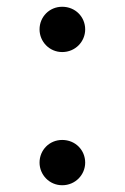

<svg xmlns="http://www.w3.org/2000/svg" viewBox="-20 -533 369 568"><path d="M164 15C203 15 232 -16 232 -52C232 -89 203 -119 164 -119C126 -119 97 -89 97 -52C97 -16 126 15 164 15ZM164 -379C203 -379 232 -410 232 -446C232 -483 203 -513 164 -513C126 -513 97 -483 97 -446C97 -410 126 -379 164 -379Z"/></svg>

Font: Noto Serif JP Medium
Style: Regular
Weight: 500
Designer: Ryoko NISHIZUKA 西塚涼子 (kana & ideographs); Frank Grießhammer (Latin, Greek & Cyrillic); Wenlong ZHANG 张文龙 (bopomofo); San
Foundry: Adobe
Version: Version 2.001;hotconv 1.1.0;makeotfexe 2.6.0